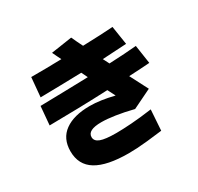

<svg xmlns="http://www.w3.org/2000/svg" viewBox="-183 -1041 1366 1326"><g transform="rotate(-30 500.0 -377.5)"><path d="M104 -372 117 -520Q207 -522 305.5 -524Q404 -526 499 -529Q487 -553 475 -578Q392 -576 308 -574Q224 -572 147 -571L161 -725Q216 -725 277.5 -725.5Q339 -726 403 -728Q395 -744 386.5 -761.5Q378 -779 369 -798L536 -823Q545 -804 555.5 -781Q566 -758 579 -733Q652 -735 714.5 -738Q777 -741 820 -744L843 -596Q765 -591 651 -585Q663 -561 676 -536Q742 -539 798 -542.5Q854 -546 894 -550L916 -402Q851 -397 750 -392Q795 -303 824 -249L672 -175Q596 -194 532.5 -203.5Q469 -213 424 -213Q314 -213 314 -157Q314 -125 352 -110.5Q390 -96 478 -96Q525 -96 598 -101Q671 -106 764 -119L753 45Q682 54 633 59Q584 64 549 66Q514 68 483 68Q310 68 224.5 16Q139 -36 139 -145Q139 -246 211 -298Q283 -350 410 -350Q493 -350 602 -323Q586 -354 571 -384Q459 -379 337.5 -376Q216 -373 104 -372Z"/></g></svg>

Font: Murecho Black
Style: Regular
Weight: 900
Designer: Neil Summerour
Foundry: Positype
Version: Version 1.010; ttfautohint (v1.8.3)